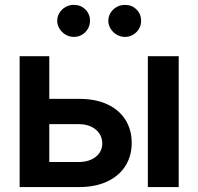

<svg xmlns="http://www.w3.org/2000/svg" viewBox="-20 -758 804 778"><path d="M513.7 -178.7Q513.7 -126.5 488.3 -85.9Q462.9 -45.4 414.8 -22.7Q366.7 0 300.8 0H59.6V-530.3H179.7V-357.4H300.8Q367.2 -357.4 415 -335.2Q462.9 -313 488.3 -272.5Q513.7 -231.9 513.7 -178.7ZM300.8 -101.6Q327.6 -101.6 349.1 -111.1Q370.6 -120.6 382.6 -137.9Q394.5 -155.3 394.5 -176.8Q394.5 -199.2 382.6 -217Q370.6 -234.9 349.1 -244.9Q327.6 -254.9 300.8 -254.9H179.7V-101.6ZM579.1 -530.3H704.1V0H579.1ZM211.9 -673.8Q211.9 -691.4 221.2 -706.3Q230.5 -721.2 245.8 -729.7Q261.2 -738.3 279.3 -738.3Q307.1 -738.3 325.9 -719.7Q344.7 -701.2 344.7 -673.8Q344.7 -656.2 336.2 -641.4Q327.6 -626.5 312.5 -617.4Q297.4 -608.4 279.3 -608.4Q261.7 -608.4 246.1 -617.4Q230.5 -626.5 221.2 -641.6Q211.9 -656.7 211.9 -673.8ZM418.9 -673.8Q418.9 -691.4 428.2 -706.3Q437.5 -721.2 452.9 -729.7Q468.3 -738.3 486.3 -738.3Q514.2 -738.3 533 -719.7Q551.8 -701.2 551.8 -673.8Q551.8 -656.2 543.2 -641.4Q534.7 -626.5 519.5 -617.4Q504.4 -608.4 486.3 -608.4Q468.8 -608.4 453.1 -617.4Q437.5 -626.5 428.2 -641.6Q418.9 -656.7 418.9 -673.8Z"/></svg>

Font: Pretendard Std SemiBold
Style: Regular
Weight: 600
Designer: Base glyphs from Inter by Rasmus Andersson; Hangeul glyphs from Noto Sans CJK(Source Han Sans) by Jang Soo-young and Kan
Foundry: Kil Hyung-jin
Version: Version 1.309